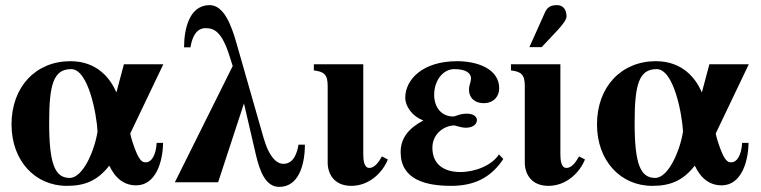

<svg xmlns="http://www.w3.org/2000/svg" viewBox="-20 -712 2971 750"><path d="M592 -154C589 -104 571 -78 550 -78C536 -78 523 -80 498 -156C495 -165 489 -186 489 -191L618 -461H464L435 -352H434C411 -406 359 -473 255 -473C120 -473 25 -373 25 -226C25 -84 117 14 241 14C310 14 360 -5 407 -65C431 -14 466 12 512 12C587 12 616 -77 617 -154ZM361 -198C350 -126 305 -17 252 -17C194 -17 172 -73 172 -233C172 -382 189 -442 258 -442C326 -442 358 -262 361 -198Z M724 -527C735 -594 765 -602 783 -602C818 -602 847 -587 877 -492L889 -454L663 0H832L933 -308L979 -110C995 -41 1018 18 1071 18C1146 18 1171 -67 1171 -147H1146C1135 -80 1105 -72 1087 -72C1064 -72 1033 -93 1010 -172L903 -546C884 -612 855 -692 799 -692C720 -692 699 -600 699 -527Z M1399 -461H1206V-437C1246 -432 1260 -421 1260 -376V-77C1260 -31 1287 14 1352 14C1422 14 1474 -37 1495 -89L1472 -101C1459 -78 1443 -56 1423 -56C1401 -56 1399 -88 1399 -112Z M1929 -109C1902 -66 1836 -40 1778 -40C1718 -40 1669 -67 1669 -135C1669 -190 1716 -222 1755 -222C1772 -217 1788 -213 1799 -213C1830 -213 1843 -229 1843 -243C1843 -255 1831 -268 1804 -268C1774 -268 1761 -257 1750 -257C1705 -257 1676 -292 1676 -342C1676 -396 1709 -442 1755 -442C1801 -442 1820 -426 1820 -405C1820 -394 1812 -378 1812 -363C1812 -324 1841 -309 1869 -309C1910 -309 1930 -337 1930 -367C1930 -444 1843 -473 1766 -473C1629 -473 1563 -400 1563 -330C1563 -298 1589 -258 1633 -242V-241C1574 -210 1545 -170 1545 -118C1545 -10 1643 14 1743 14C1836 14 1900 -21 1946 -91Z M2048 -528H2096L2159 -595C2178 -616 2193 -635 2193 -648C2193 -674 2180 -692 2156 -692C2136 -692 2119 -687 2109 -664ZM2242 -101C2229 -78 2213 -56 2193 -56C2171 -56 2169 -88 2169 -112V-461H1976V-437C2016 -432 2030 -421 2030 -376V-77C2030 -31 2057 14 2122 14C2192 14 2244 -37 2265 -89Z M2879 -154C2876 -104 2858 -78 2837 -78C2823 -78 2810 -80 2785 -156C2782 -165 2776 -186 2776 -191L2905 -461H2751L2722 -352H2721C2698 -406 2646 -473 2542 -473C2407 -473 2312 -373 2312 -226C2312 -84 2404 14 2528 14C2597 14 2647 -5 2694 -65C2718 -14 2753 12 2799 12C2874 12 2903 -77 2904 -154ZM2648 -198C2637 -126 2592 -17 2539 -17C2481 -17 2459 -73 2459 -233C2459 -382 2476 -442 2545 -442C2613 -442 2645 -262 2648 -198Z"/></svg>

Font: XITS
Style: Bold
Weight: 700
Designer: MicroPress Inc., with final additions and corrections provided by Coen Hoffman, Elsevier (retired)
Version: Version 1.107